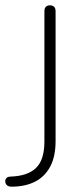

<svg xmlns="http://www.w3.org/2000/svg" viewBox="-79 -510 314 722"><path d="M-36 192Q-45 192 -50.5 188.5Q-56 185 -58 179Q-60 173 -59 167.5Q-58 162 -53 158Q-48 154 -39 154Q25 152 56.5 121.5Q88 91 88 22V-468Q88 -479 93.5 -484.5Q99 -490 109 -490Q119 -490 124.5 -484.5Q130 -479 130 -468V21Q130 79 109.5 117Q89 155 52 173.5Q15 192 -36 192Z"/></svg>

Font: Nunito ExtraLight
Style: Regular
Weight: 200
Designer: Vernon Adams
Foundry: Vernon Adams
Version: Version 3.602;April 4, 2023;FontCreator 14.0.0.2856 64-bit